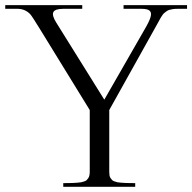

<svg xmlns="http://www.w3.org/2000/svg" viewBox="-69 -720 741 740"><path d="M-48.8 -686V-700.2H248V-686H174.8Q143.1 -686 136.7 -673.3Q130.4 -660.6 147.9 -632.8L333 -335.9L486.8 -604Q505.9 -636.2 511 -653.3Q516.1 -670.4 508.3 -678.2Q500.5 -686 477.1 -686H407.2V-700.2H651.9V-686H613.8Q604.5 -686 596.7 -684.8Q588.9 -683.6 583.3 -681.9Q577.6 -680.2 572 -676Q566.4 -671.9 563.2 -669.2Q560.1 -666.5 555.7 -659.9Q551.3 -653.3 549.3 -649.7Q547.4 -646 542.5 -637.2Q537.6 -628.4 535.2 -624L352.1 -295.9V-58.1Q352.1 -50.3 353 -44.2Q354 -38.1 357.2 -33.4Q360.4 -28.8 363.3 -25.9Q366.2 -22.9 372.6 -20.8Q378.9 -18.6 383.3 -17.6Q387.7 -16.6 397.5 -15.9Q407.2 -15.1 413.1 -14.9Q418.9 -14.6 431.6 -14.4Q444.3 -14.2 452.1 -14.2V0H174.8V-14.2Q182.6 -14.2 195.3 -14.4Q208 -14.6 214.1 -14.9Q220.2 -15.1 230 -15.9Q239.7 -16.6 244.4 -17.6Q249 -18.6 255.6 -20.8Q262.2 -22.9 265.1 -25.9Q268.1 -28.8 271.2 -33.4Q274.4 -38.1 275.6 -44.2Q276.9 -50.3 276.9 -58.1V-295.9L85 -607.9Q55.7 -655.8 47.4 -665.5Q27.8 -685.5 0 -686Z"/></svg>

Font: Ortica Linear Light
Style: Regular
Weight: 300
Designer: Benedetta Bovani
Foundry: Collletttivo
Version: Version 2.000;Glyphs 3.1.2 (3151)